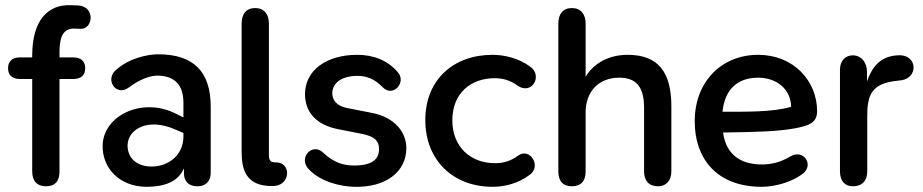

<svg xmlns="http://www.w3.org/2000/svg" viewBox="-20 -709 3552 739"><path d="M157 8C193 8 209 -13 209 -49V-405H263C292 -405 308 -420 308 -446C308 -473 292 -488 263 -488H209V-507C209 -554 216 -602 269 -599L290 -598C339 -596 348 -685 280 -688L254 -689C164 -693 104 -631 104 -495V-488H56C27 -488 11 -473 11 -446C11 -420 27 -405 56 -405H104V-49C104 -13 122 8 157 8Z M543 10C613 10 665 -9 688 -61V-42C688 -11 706 8 740 8C772 8 791 -12 791 -43V-299C791 -435 723 -500 589 -500C549 -500 480 -486 429 -442C381 -406 425 -334 477 -373C522 -407 562 -418 586 -418C649 -417 686 -386 686 -313V-257L660 -270C527 -339 376 -263 375 -148C374 -63 438 9 543 10ZM471 -149C471 -209 546 -259 656 -210L686 -197V-184C686 -109 625 -68 564 -68C506 -68 471 -101 471 -149Z M1085 -44C1085 -62 1072 -84 1043 -84C1013 -83 1015 -98 1015 -129V-618C1015 -654 997 -678 962 -678C927 -678 910 -654 910 -618V-128C910 -62 922 9 1030 7C1062 7 1085 -13 1085 -44Z M1341 10C1464 14 1544 -47 1544 -139C1544 -200 1499 -257 1414 -274L1317 -293C1274 -301 1259 -325 1259 -350C1259 -391 1297 -417 1356 -417C1386 -417 1420 -408 1452 -374C1492 -332 1545 -391 1512 -430C1471 -479 1414 -498 1355 -498C1236 -498 1154 -438 1154 -347C1154 -277 1197 -229 1280 -212L1377 -193C1422 -183 1439 -167 1439 -135C1439 -95 1411 -72 1343 -72C1308 -72 1268 -79 1222 -123C1181 -160 1127 -101 1168 -58C1214 -9 1289 8 1341 10Z M1876 10C1921 10 1974 -2 2020 -37C2065 -71 2019 -141 1976 -111C1941 -86 1914 -81 1884 -81C1793 -81 1721 -142 1721 -246C1721 -351 1793 -408 1884 -408C1914 -408 1943 -401 1973 -379C2027 -342 2071 -418 2020 -453C1977 -485 1921 -498 1876 -498C1724 -498 1617 -401 1617 -247C1617 -92 1724 10 1876 10Z M2181 8C2217 8 2234 -13 2234 -49V-276C2234 -357 2285 -410 2363 -410C2429 -410 2459 -375 2459 -294V-49C2459 -13 2478 8 2513 8C2543 8 2564 -13 2564 -49V-300C2564 -432 2513 -498 2396 -498C2327 -498 2268 -469 2234 -414V-618C2234 -654 2216 -678 2181 -678C2146 -678 2129 -654 2129 -618V-49C2129 -13 2146 8 2181 8Z M2911 10C2964 10 3024 -8 3064 -36C3118 -71 3074 -136 3024 -108C2984 -84 2949 -76 2912 -76C2834 -76 2775 -111 2763 -199C2901 -201 2976 -203 3045 -216C3093 -226 3125 -236 3125 -281C3125 -398 3034 -498 2898 -498C2757 -498 2654 -394 2654 -243C2654 -88 2749 10 2911 10ZM2761 -279C2769 -362 2816 -410 2898 -410C2969 -410 3024 -366 3025 -298C2954 -277 2853 -279 2761 -279Z M3262 8C3298 8 3318 -13 3318 -49V-262C3318 -341 3333 -388 3432 -398L3449 -400C3481 -404 3499 -429 3496 -455C3491 -486 3464 -499 3434 -496C3366 -492 3336 -449 3317 -396V-432C3317 -468 3296 -496 3262 -496C3236 -496 3213 -477 3213 -441V-49C3213 -13 3232 8 3262 8Z"/></svg>

Font: SN Pro Medium
Style: Regular
Weight: 500
Designer: Tobias Whetton
Foundry: Supernotes
Version: Version 1.003;Glyphs 3.3 (3324)